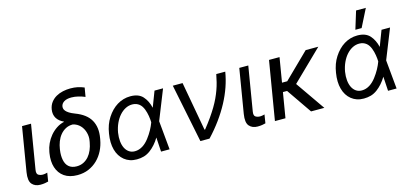

<svg xmlns="http://www.w3.org/2000/svg" viewBox="-65 -1245 3691 1728"><g transform="rotate(-15 1780.0 -381.0)"><path d="M51.1 -134.9 119.3 -545.5H203.1L134.9 -134.9Q128.6 -96.6 147 -85.9Q165.1 -75.3 187.5 -75.3Q192.8 -75.3 199 -76Q205.3 -76.7 211.1 -77.8Q217 -78.8 221.9 -80.1Q226.9 -81.3 230.1 -82.4L217.3 -2.8Q205.6 0.4 187.3 3.7Q169 7.1 143.5 7.1Q93.8 7.1 66.1 -24.5Q38.4 -56.1 51.1 -134.9Z M294.7 -245.7 296.9 -258.5Q303.3 -296.5 320.3 -333.3Q337.4 -370 362.9 -400.6Q388.5 -431.1 421.5 -453.3Q454.5 -475.5 492.9 -484.4L493.6 -487.2Q472.3 -496.8 456 -510.1Q439.6 -523.4 429.5 -540.3Q419.4 -557.2 415.8 -577.6Q412.3 -598 416.2 -621.4Q422.6 -659.4 443.2 -686.1Q463.8 -712.7 492.7 -729.2Q521.7 -745.7 556.5 -753.2Q591.3 -760.7 625.7 -760.7Q644.9 -760.7 661.4 -759.1Q677.9 -757.5 693.4 -754.3Q708.8 -751.1 723.5 -746.3Q738.3 -741.5 753.6 -735.1L739.3 -651.3Q710.6 -663.7 677.7 -671.7Q644.9 -679.7 613.6 -679.7Q570 -679.7 545.1 -663.7Q520.2 -647.7 516.3 -622.2Q514.9 -612.6 517.2 -601.7Q519.5 -590.9 529.3 -579.2Q539.1 -567.5 558.1 -555.4Q577.1 -543.3 608.7 -531.2Q710.6 -492.9 748.9 -424.5Q787.3 -356.2 769.9 -258.5L767.8 -246.4Q758.5 -193.5 735.3 -146.8Q712 -100.1 676.3 -65.3Q640.6 -30.5 593.6 -10.3Q546.5 9.9 489.3 9.9Q414.8 9.9 366.8 -23.4Q343 -40.1 326.5 -63.2Q310 -86.3 301 -114.7Q291.9 -143.1 290.3 -176.1Q288.7 -209.2 294.7 -245.7ZM394.2 -158.7Q398.1 -138.1 406.4 -121.4Q414.8 -104.8 428.1 -92.9Q441.4 -81 459.9 -74.6Q478.3 -68.2 502.1 -68.2Q537.6 -68.2 565.9 -82.4Q594.1 -96.6 615.1 -120.7Q636 -144.9 649.7 -177.4Q663.4 -209.9 669.7 -246.4L671.9 -258.5Q675.8 -279.1 674.7 -298.7Q673.7 -318.2 668.3 -337.4Q663 -356.9 653.6 -373.9Q644.2 -391 631 -404.7Q617.9 -418.3 601 -427.9Q584.2 -437.5 563.9 -441.8Q525.9 -441.8 496.6 -426Q467.3 -410.2 446.4 -384.4Q425.4 -358.7 412.6 -325.6Q399.9 -292.6 394.9 -258.5L393.5 -248.6Q389.9 -224.1 390.1 -201.7Q390.3 -179.3 394.2 -158.7Z M858 -278.4Q864.3 -319.2 877 -354.2Q889.6 -389.2 909.8 -420.5Q929.7 -451.3 953.8 -475.9Q978 -500.4 1005.7 -517.4Q1033.4 -534.4 1064.5 -543.5Q1095.5 -552.6 1129.3 -552.6Q1206 -552.6 1244.7 -509.6Q1283.4 -466.6 1298.3 -400.6L1353.7 -545.5H1433.2L1323.9 -271.3L1322.8 -267.4L1348 0H1268.5L1260.3 -133.2Q1220.9 -67.5 1167.3 -27.7Q1138.5 -6.4 1107.6 2.5Q1076.7 11.4 1041.2 11.4Q1005.7 11.4 977.5 1.8Q949.2 -7.8 925.8 -26.6Q879.3 -64.3 861.5 -128.9Q843.8 -193.5 858 -278.4ZM1042.6 -63.9Q1062.9 -63.9 1081.3 -69.8Q1099.8 -75.6 1116.5 -86.1Q1133.2 -96.6 1148.1 -111Q1163 -125.4 1176.1 -142.4Q1189.3 -159.4 1200.6 -177Q1212 -194.6 1221.4 -211.6Q1230.8 -228.7 1237.9 -244.7Q1245 -260.7 1250 -274.1L1251.4 -278.1V-279.8Q1251.1 -292.3 1249.6 -307Q1248.2 -321.7 1245.6 -337.7Q1242.9 -353.7 1238.6 -370.4Q1234.4 -387.1 1228 -403.1Q1221.6 -419 1212.5 -432.7Q1203.5 -446.4 1191.1 -456.1Q1178.6 -465.9 1162.6 -471.6Q1146.7 -477.3 1126.4 -477.3Q1093.4 -477.3 1063 -461.5Q1032.7 -445.7 1007.8 -417.6Q983 -389.6 965 -350.7Q947.1 -311.8 938.9 -265.6Q932.2 -222.7 935.9 -185.7Q939.6 -148.8 953.1 -121.8Q966.6 -94.8 989.2 -79.4Q1011.7 -63.9 1042.6 -63.9Z M1524.1 -545.5H1615.1L1697.4 -89.5H1703.1Q1741.8 -138.1 1771.5 -180.4Q1801.1 -222.7 1823.9 -260.8Q1846.6 -299 1863.1 -334.3Q1879.6 -369.7 1892 -404.1Q1904.5 -438.6 1913.2 -473.4Q1921.9 -508.2 1929 -545.5H2012.8Q2001.8 -477.3 1977.8 -408Q1953.8 -338.8 1917.1 -270.1Q1880.3 -201.3 1831.1 -133.5Q1782 -65.7 1720.2 0H1634.9Z M2075.3 -134.9 2143.5 -545.5H2227.3L2159.1 -134.9Q2152.7 -96.6 2171.2 -85.9Q2189.3 -75.3 2211.6 -75.3Q2217 -75.3 2223.2 -76Q2229.4 -76.7 2235.3 -77.8Q2241.1 -78.8 2246.1 -80.1Q2251.1 -81.3 2254.3 -82.4L2241.5 -2.8Q2229.8 0.4 2211.5 3.7Q2193.2 7.1 2167.6 7.1Q2117.9 7.1 2090.2 -24.5Q2062.5 -56.1 2075.3 -134.9Z M2420.5 -545.5H2518.5L2480.5 -317.5H2529.1L2762.1 -545.5H2880L2600.1 -273.1L2789.8 0H2666.2L2505.3 -233.7H2466.6L2427.6 0H2329.5Z M2973 -278.4Q2979.4 -319.2 2992 -354.2Q3004.6 -389.2 3024.9 -420.5Q3044.7 -451.3 3068.9 -475.9Q3093 -500.4 3120.7 -517.4Q3148.4 -534.4 3179.5 -543.5Q3210.6 -552.6 3244.3 -552.6Q3321 -552.6 3359.7 -509.6Q3398.4 -466.6 3413.4 -400.6L3468.8 -545.5H3548.3L3438.9 -271.3L3437.9 -267.4L3463.1 0H3383.5L3375.4 -133.2Q3335.9 -67.5 3282.3 -27.7Q3253.6 -6.4 3222.7 2.5Q3191.8 11.4 3156.2 11.4Q3120.7 11.4 3092.5 1.8Q3064.3 -7.8 3040.8 -26.6Q2994.3 -64.3 2976.6 -128.9Q2958.8 -193.5 2973 -278.4ZM3157.7 -63.9Q3177.9 -63.9 3196.4 -69.8Q3214.8 -75.6 3231.5 -86.1Q3248.2 -96.6 3263.1 -111Q3278.1 -125.4 3291.2 -142.4Q3304.3 -159.4 3315.7 -177Q3327.1 -194.6 3336.5 -211.6Q3345.9 -228.7 3353 -244.7Q3360.1 -260.7 3365.1 -274.1L3366.5 -278.1V-279.8Q3366.1 -292.3 3364.7 -307Q3363.3 -321.7 3360.6 -337.7Q3358 -353.7 3353.7 -370.4Q3349.4 -387.1 3343 -403.1Q3336.6 -419 3327.6 -432.7Q3318.5 -446.4 3306.1 -456.1Q3293.7 -465.9 3277.7 -471.6Q3261.7 -477.3 3241.5 -477.3Q3208.5 -477.3 3178.1 -461.5Q3147.7 -445.7 3122.9 -417.6Q3098 -389.6 3080.1 -350.7Q3062.1 -311.8 3054 -265.6Q3047.2 -222.7 3051 -185.7Q3054.7 -148.8 3068.2 -121.8Q3081.7 -94.8 3104.2 -79.4Q3126.8 -63.9 3157.7 -63.9ZM3241.5 -606.5 3292.6 -772.7H3383.5L3299.7 -606.5Z"/></g></svg>

Font: Inter P
Style: Italic
Weight: 400
Italic angle: -9.40001°
Designer: Rasmus Andersson
Foundry: rsms
Version: Version 3.018;git-588b23468